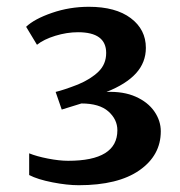

<svg xmlns="http://www.w3.org/2000/svg" viewBox="-20 -851 530 566"><path d="M66 -335V-399Q88 -390 121.5 -383.5Q155 -377 181 -377Q326 -377 326 -467Q326 -499 299.5 -522.5Q273 -546 220 -546Q208 -542 162 -528L144 -580Q169 -586 210 -602Q248 -618 270.5 -640Q293 -662 293 -695Q293 -756 210 -756Q177 -756 143 -745.5Q109 -735 89 -719L57 -772Q81 -795 133 -813Q185 -831 242 -831Q321 -831 365.5 -797.5Q410 -764 410 -710Q410 -667 381 -635Q352 -603 294 -580Q344 -582 380 -566Q416 -550 435 -522.5Q454 -495 454 -464Q454 -393 391 -349Q328 -305 212 -305Q178 -305 134.5 -313.5Q91 -322 66 -335Z"/></svg>

Font: Koeln Type Serif
Style: Bold
Weight: 700
Designer: Eben Sorkin
Foundry: Eben Sorkin
Version: Version 2.002